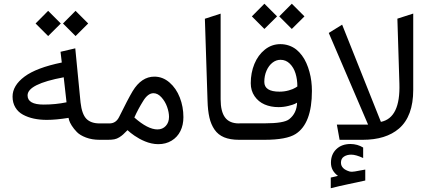

<svg xmlns="http://www.w3.org/2000/svg" viewBox="-20 -750 2304 1030"><path d="M231.4 -106.9Q193.4 -106.9 161.4 -113.8Q129.4 -120.6 103.3 -134.8Q77.1 -148.9 62.3 -173.8Q47.4 -198.7 47.4 -231.9Q47.4 -291 111.3 -338.9Q175.3 -386.7 311.5 -414.6L304.7 -472.2L383.8 -490.7L412.1 -200.2Q419.4 -137.2 443.6 -112.5Q467.8 -87.9 514.6 -87.9H532.7Q541.5 -87.9 541.5 -52.7V-36.1Q541.5 0 532.7 0H514.2Q473.6 0 441.4 -12.2Q409.2 -24.4 392.6 -41.5Q376 -58.6 365 -75.9Q354 -93.3 350.6 -105.5L347.7 -117.7Q280.3 -106.9 231.4 -106.9ZM336.9 -201.2 321.8 -335.4Q127.9 -299.3 127.9 -238.3Q127.9 -189 213.9 -189Q278.3 -189 336.9 -201.2ZM385.3 -691.9 453.1 -624 385.3 -556.6 317.9 -624ZM238.3 -691.9 306.2 -624 238.3 -556.6 170.9 -624Z M829.1 23.4Q811 23.4 792.5 19.3Q773.9 15.1 758.1 8.5Q742.2 2 727.5 -6.1Q712.9 -14.2 701.4 -22.2Q689.9 -30.3 681.4 -36.9Q672.9 -43.5 668.5 -47.9L664.1 -51.8Q647.9 -35.6 640.6 -28.8Q633.3 -22 620.4 -13.7Q607.4 -5.4 593.3 -2.7Q579.1 0 559.1 0H527.3Q516.1 0 512.5 -8.3Q508.8 -16.6 508.8 -36.1V-52.7Q508.8 -71.8 512.5 -79.8Q516.1 -87.9 527.3 -87.9H566.9Q602.1 -87.9 619.1 -122.6Q666.5 -218.8 691.4 -260.7Q738.8 -338.9 808.1 -338.9Q853 -338.9 889.2 -307.6Q925.3 -276.4 944.6 -226.8Q963.9 -177.2 963.9 -121.6Q963.9 -79.6 947.8 -46.9Q931.6 -14.2 900.6 4.6Q869.6 23.4 829.1 23.4ZM824.7 -55.7Q852.1 -55.7 869.4 -74.5Q886.7 -93.3 886.7 -123Q886.7 -147.5 876.5 -176.5Q866.2 -205.6 846.2 -227.8Q826.2 -250 803.2 -250Q773.9 -250 748.5 -209Q720.7 -164.6 700.7 -119.6Q772.9 -55.7 824.7 -55.7Z M1272.5 -87.9Q1281.2 -87.9 1281.2 -52.7V-36.1Q1281.2 0 1272.5 0H1262.7Q1214.8 0 1182.4 -13.4Q1149.9 -26.9 1130.9 -54.7Q1111.8 -82.5 1103.3 -119.9Q1094.7 -157.2 1093.3 -210.4L1079.1 -649.4L1163.6 -676.8V-217.3Q1163.6 -151.9 1187.3 -119.9Q1210.9 -87.9 1262.2 -87.9Z M1474.1 -175.3Q1432.6 -175.3 1399.4 -189.7Q1366.2 -204.1 1345.7 -233.9Q1325.2 -263.7 1325.2 -303.7Q1325.2 -359.4 1344.7 -407Q1364.3 -454.6 1400.9 -483.9Q1437.5 -513.2 1483.9 -513.2Q1508.3 -513.2 1530.3 -505.6Q1552.2 -498 1569.1 -484.6Q1585.9 -471.2 1599.9 -452.4Q1613.8 -433.6 1623.5 -411.6Q1633.3 -389.6 1640.1 -364.7Q1647 -339.8 1650.1 -314.2Q1653.3 -288.6 1653.3 -262.2Q1653.3 -86.9 1565.9 -31.2Q1517.1 0 1397.9 0H1267.1Q1243.7 0 1243.7 -36.1V-52.7Q1243.7 -88.4 1267.1 -88.4H1400.9Q1503.4 -88.4 1531.2 -110.4Q1571.8 -142.1 1573.7 -199.2Q1569.3 -196.8 1561.3 -192.6Q1553.2 -188.5 1527.3 -181.9Q1501.5 -175.3 1474.1 -175.3ZM1397.9 -310.5Q1397.9 -258.3 1479.5 -258.3Q1505.4 -258.3 1529.3 -265.1Q1553.2 -272 1564.5 -279.3L1575.2 -286.1Q1575.2 -324.2 1565.4 -356Q1555.7 -387.7 1534.7 -408.4Q1513.7 -429.2 1484.9 -429.2Q1461.4 -429.2 1441.7 -413.8Q1421.9 -398.4 1409.9 -371.1Q1397.9 -343.8 1397.9 -310.5ZM1545.4 -730 1613.3 -662.1 1545.4 -594.7 1478 -662.1ZM1398.4 -730 1466.3 -662.1 1398.4 -594.7 1331.1 -662.1Z M2023.4 -96.2Q2128.4 -117.7 2122.6 -300.8L2111.8 -649.9L2196.8 -677.2V-268.1Q2196.8 -126.5 2120.6 -60.5Q2050.3 0 1925.8 0H1801.8L1787.1 -81.5H1954.6L1743.7 -573.2L1815.4 -617.7ZM1793 193.4Q1774.4 179.7 1764.9 162.4Q1755.4 145 1755.4 122.6Q1755.4 78.1 1784.2 50.3Q1813 22.5 1860.4 22.5Q1869.1 22.5 1878.2 23.7Q1887.2 24.9 1895.8 27.3Q1904.3 29.8 1912.4 33.2Q1920.4 36.6 1928.2 41.5V97.7Q1889.2 79.6 1864.3 79.6Q1841.3 79.6 1825.2 90.1Q1809.1 100.6 1809.1 122.6Q1809.1 156.7 1856.9 170.4Q1860.4 171.4 1867.7 171.4Q1873.5 171.4 1884.5 169.7Q1895.5 168 1911.9 164.6Q1928.2 161.1 1939.5 159.7V218.3Q1920.4 222.7 1893.3 228.5Q1866.2 234.4 1845.9 238.5Q1825.7 242.7 1800.5 248.5Q1775.4 254.4 1754.4 259.8V202.6Q1759.8 201.2 1766.8 199.7Q1773.9 198.2 1780.8 196.5Q1787.6 194.8 1793 193.4Z"/></svg>

Font: Samim FD
Style: FD
Weight: 400
Foundry: DejaVu fonts team - Redesigned by Saber Rastikerdar
Version: Version 4.00 December 17, 2020